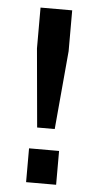

<svg xmlns="http://www.w3.org/2000/svg" viewBox="-49 -676 342 707"><g transform="rotate(5 121.5 -322.5)"><path d="M163 -204H98L72 -494V-645H189V-494ZM186 0H75V-125H186Z"/></g></svg>

Font: Gemunu Libre ExtraLight
Style: Bold
Weight: 700
Version: Version 1.100